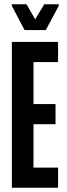

<svg xmlns="http://www.w3.org/2000/svg" viewBox="-20 -886 315 906"><path d="M36 0V-688H254V-593H138V-395H242V-300H138V-95H254V0ZM96 -744 36 -858V-866H105L146 -795L189 -866H257V-858L196 -744Z"/></svg>

Font: Saira UltraCondensed
Style: Bold
Weight: 700
Width: 1
Designer: Hector Gatti with collaboration of the Omnibus-Type team
Foundry: Omnibus-Type
Version: Version 1.101